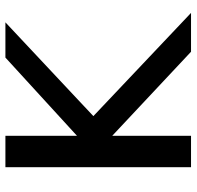

<svg xmlns="http://www.w3.org/2000/svg" viewBox="-28 -680 709 692"><g transform="rotate(-90 326.0 -334.5)"><path d="M69 0H182V-284L485 0H625L253 -352L591 -669H464L182 -411V-669H69Z"/></g></svg>

Font: KpMath
Style: SansBold
Weight: 700
Version: Version 0.66